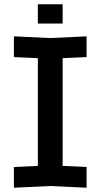

<svg xmlns="http://www.w3.org/2000/svg" viewBox="-20 -874 470 898"><path d="M45 4V-93L157 -98V-602L45 -607V-704L215 -696L385 -704V-607L273 -602V-98L385 -93V4L215 -4ZM157 -764V-854H273V-764Z"/></svg>

Font: Tektur Medium
Style: Regular
Weight: 500
Designer: Adam Jagosz
Foundry: Adam Jagosz
Version: Version 1.005;gftools[0.9.30]